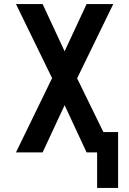

<svg xmlns="http://www.w3.org/2000/svg" viewBox="-20 -755 640 951"><path d="M461 176V0H409L300 -234L191 0H59L238 -368L59 -735H191L300 -501L409 -735H541L362 -367L492 -101H565V176Z"/></svg>

Font: Iosevka Aile
Style: Bold
Weight: 700
Designer: Belleve Invis
Foundry: Belleve Invis
Version: Version 28.0.1; ttfautohint (v1.8.4)